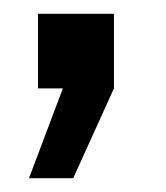

<svg xmlns="http://www.w3.org/2000/svg" viewBox="-20 -128 240 278"><path d="M145 -108V0L86 130H22L71 0H35V-108Z"/></svg>

Font: Kreadon
Style: Regular
Weight: 400
Designer: kohakuno
Foundry: StudioGnu
Version: Version 1.000;Glyphs 3.1.2 (3151)